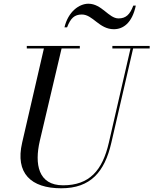

<svg xmlns="http://www.w3.org/2000/svg" viewBox="-20 -997 824 1032"><path d="M420 -919C479.5 -919 512.5 -840 592 -840C641 -840 690 -872 710 -967H696.5C678.5 -918.5 656.5 -898 617 -898C564 -898 527.5 -977 455 -977C406 -977 346.5 -935 326.5 -850H340.5C359.5 -899.5 380.5 -919 420 -919ZM124 -750V-736.5H216L99 -230C61 -66 146 15 309 15C467 15 542.5 -73 578.5 -230L695.5 -736.5H784.5V-750H584V-736.5H681.5L565 -230C530.5 -80 460 -1 319 -1C185 -1 165 -115 194 -240L311 -736.5H409V-750Z"/></svg>

Font: Bodoni* 16pt
Style: Italic
Weight: 400
Italic angle: -13°
Version: Version 2.3